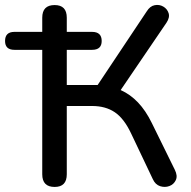

<svg xmlns="http://www.w3.org/2000/svg" viewBox="-39 -732 754 759"><path d="M177 7Q128 7 128 -43V-535H18Q-19 -535 -19 -570Q-19 -606 18 -606H128V-662Q128 -712 177 -712Q225 -712 225 -662V-606H325Q363 -606 363 -570Q363 -535 325 -535H225V-396H347L541 -687Q554 -708 572.5 -711.5Q591 -715 606.5 -706Q622 -697 627.5 -680Q633 -663 619 -642L438 -376Q476 -359 506.5 -327Q537 -295 561 -246L652 -61Q664 -37 656 -20Q648 -3 630.5 3.5Q613 10 594 4Q575 -2 565 -24L479 -205Q451 -264 414.5 -288.5Q378 -313 325 -313H225V-43Q225 7 177 7Z"/></svg>

Font: Chiron GoRound TC
Style: Regular
Weight: 400
Designer: Ryoko NISHIZUKA 西塚涼子 (kana, bopomofo & ideographs); Paul D. Hunt (Latin, Greek & Cyrillic); Sandoll Communications 산돌커뮤니
Foundry: Adobe
Version: Version 1.000;hotconv 1.1.1;makeotfexe 2.6.0